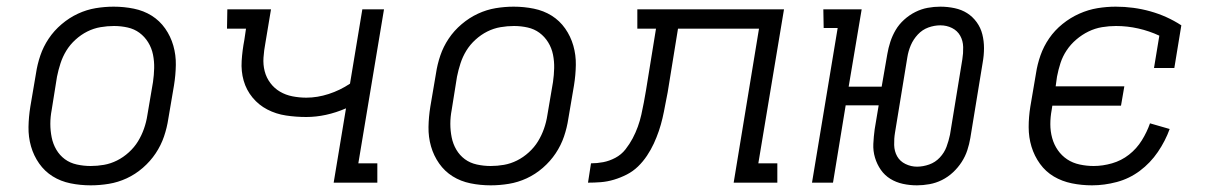

<svg xmlns="http://www.w3.org/2000/svg" viewBox="-20 -548 3640 576"><path d="M252 8Q221 8 191.5 2Q162 -4 138 -19Q114 -34 97.5 -57.5Q81 -81 73 -109Q65 -137 65.5 -167Q66 -197 71 -228L88 -328Q92 -355 101 -381.5Q110 -408 126 -432Q142 -456 165 -475.5Q188 -495 214 -507Q240 -519 267 -523.5Q294 -528 321 -528Q352 -528 381.5 -522Q411 -516 435 -501Q459 -486 475.5 -462.5Q492 -439 500 -411Q508 -383 507.5 -353Q507 -323 502 -292L485 -192Q481 -165 472 -138.5Q463 -112 447 -88Q431 -64 408.5 -44.5Q386 -25 360 -13Q334 -1 306.5 3.5Q279 8 252 8ZM252 -50Q272 -50 292 -53.5Q312 -57 331 -66.5Q350 -76 366.5 -91Q383 -106 394 -124Q405 -142 412 -162Q419 -182 422 -202L439 -302Q442 -323 442.5 -343.5Q443 -364 439 -384Q435 -404 424.5 -421Q414 -438 398.5 -449.5Q383 -461 363 -465.5Q343 -470 322 -470Q302 -470 281.5 -466.5Q261 -463 242 -453.5Q223 -444 206.5 -429Q190 -414 179 -396Q168 -378 161.5 -358Q155 -338 151 -318L135 -218Q131 -197 131 -176.5Q131 -156 135 -136Q139 -116 149 -99Q159 -82 174.5 -70.5Q190 -59 210.5 -54.5Q231 -50 252 -50Z M981 0 1018 -223Q988 -210 958 -203.5Q928 -197 899 -197Q868 -197 838 -201.5Q808 -206 782 -219.5Q756 -233 737.5 -255.5Q719 -278 711 -306Q703 -334 705 -365.5Q707 -397 713 -428L718 -462H661L662 -520H793L776 -418Q772 -397 770.5 -375.5Q769 -354 774 -334.5Q779 -315 791 -299Q803 -283 820 -273Q837 -263 857.5 -259Q878 -255 899 -255Q932 -255 966 -266Q1000 -277 1030 -297L1067 -520H1132L1055 -58H1112V0Z M1452 8Q1421 8 1391.5 2Q1362 -4 1338 -19Q1314 -34 1297.5 -57.5Q1281 -81 1273 -109Q1265 -137 1265.5 -167Q1266 -197 1271 -228L1288 -328Q1292 -355 1301 -381.5Q1310 -408 1326 -432Q1342 -456 1365 -475.5Q1388 -495 1414 -507Q1440 -519 1467 -523.5Q1494 -528 1521 -528Q1552 -528 1581.5 -522Q1611 -516 1635 -501Q1659 -486 1675.5 -462.5Q1692 -439 1700 -411Q1708 -383 1707.5 -353Q1707 -323 1702 -292L1685 -192Q1681 -165 1672 -138.5Q1663 -112 1647 -88Q1631 -64 1608.5 -44.5Q1586 -25 1560 -13Q1534 -1 1506.5 3.5Q1479 8 1452 8ZM1452 -50Q1472 -50 1492 -53.5Q1512 -57 1531 -66.5Q1550 -76 1566.5 -91Q1583 -106 1594 -124Q1605 -142 1612 -162Q1619 -182 1622 -202L1639 -302Q1642 -323 1642.5 -343.5Q1643 -364 1639 -384Q1635 -404 1624.5 -421Q1614 -438 1598.5 -449.5Q1583 -461 1563 -465.5Q1543 -470 1522 -470Q1502 -470 1481.5 -466.5Q1461 -463 1442 -453.5Q1423 -444 1406.5 -429Q1390 -414 1379 -396Q1368 -378 1361.5 -358Q1355 -338 1351 -318L1335 -218Q1331 -197 1331 -176.5Q1331 -156 1335 -136Q1339 -116 1349 -99Q1359 -82 1374.5 -70.5Q1390 -59 1410.5 -54.5Q1431 -50 1452 -50Z M2181 0 2257 -462H2014L1983 -271Q1979 -252 1975.5 -232.5Q1972 -213 1967.5 -193.5Q1963 -174 1956.5 -155Q1950 -136 1941.5 -117.5Q1933 -99 1921 -81Q1909 -63 1894 -48.5Q1879 -34 1860.5 -24.5Q1842 -15 1822 -9Q1802 -3 1782.5 -1.5Q1763 0 1744 0L1753 -58Q1771 -58 1789.5 -61.5Q1808 -65 1826 -74.5Q1844 -84 1856.5 -100Q1869 -116 1878 -133Q1887 -150 1893.5 -168Q1900 -186 1904 -204Q1908 -222 1911.5 -240.5Q1915 -259 1918 -277L1948 -462H1892V-520H2332L2255 -58H2312V0Z M2731 8Q2709 8 2688.5 3.5Q2668 -1 2651 -11.5Q2634 -22 2622.5 -38.5Q2611 -55 2605 -75Q2599 -95 2600 -116.5Q2601 -138 2604 -160L2616 -232H2517L2479 0H2416L2493 -464H2451L2450 -520H2565L2526 -288H2625L2642 -386Q2645 -404 2651 -422.5Q2657 -441 2667 -458Q2677 -475 2692.5 -489Q2708 -503 2726 -512Q2744 -521 2763 -524.5Q2782 -528 2801 -528Q2823 -528 2844 -523.5Q2865 -519 2881.5 -508.5Q2898 -498 2910 -481.5Q2922 -465 2927 -445Q2932 -425 2932 -403.5Q2932 -382 2928 -360L2891 -134Q2888 -116 2882 -97.5Q2876 -79 2865 -62Q2854 -45 2839 -31Q2824 -17 2806 -8Q2788 1 2768.5 4.5Q2749 8 2731 8ZM2731 -48Q2749 -48 2767.5 -54.5Q2786 -61 2799.5 -75.5Q2813 -90 2819.5 -107.5Q2826 -125 2830 -144L2867 -370Q2870 -388 2869.5 -407Q2869 -426 2860.5 -441Q2852 -456 2836 -464Q2820 -472 2801 -472Q2783 -472 2765 -465.5Q2747 -459 2733.5 -444.5Q2720 -430 2712.5 -412.5Q2705 -395 2702 -376L2665 -150Q2662 -132 2662.5 -113Q2663 -94 2671.5 -79Q2680 -64 2696.5 -56Q2713 -48 2731 -48Z M3256 8Q3225 8 3195.5 2Q3166 -4 3141.5 -18.5Q3117 -33 3100 -56.5Q3083 -80 3074.5 -108Q3066 -136 3066 -166.5Q3066 -197 3071 -228L3088 -328Q3092 -355 3101.5 -382Q3111 -409 3127.5 -433Q3144 -457 3167.5 -476Q3191 -495 3218 -507Q3245 -519 3272.5 -523.5Q3300 -528 3327 -528Q3381 -528 3431 -514Q3481 -500 3524 -472L3503 -344H3442L3458 -441Q3428 -455 3395 -462.5Q3362 -470 3328 -470Q3307 -470 3286 -466.5Q3265 -463 3245.5 -453.5Q3226 -444 3209 -429.5Q3192 -415 3180 -397Q3168 -379 3161.5 -359Q3155 -339 3151 -318L3147 -289H3353L3343 -231H3137L3135 -218Q3131 -197 3131 -175.5Q3131 -154 3136.5 -134Q3142 -114 3153.5 -97.5Q3165 -81 3181.5 -70Q3198 -59 3219 -54.5Q3240 -50 3261 -50Q3288 -50 3316 -58Q3344 -66 3367 -84Q3390 -102 3405.5 -127Q3421 -152 3430 -178L3489 -161Q3476 -125 3453.5 -92Q3431 -59 3399.5 -35.5Q3368 -12 3330.5 -2Q3293 8 3256 8Z"/></svg>

Font: Iosevka HT Light Extended
Style: Italic
Weight: 300
Width: 7
Italic angle: -9°
Monospace: yes
Designer: Belleve Invis
Foundry: Belleve Invis
Version: Version 32.3.0; ttfautohint (v1.8.4)